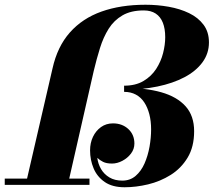

<svg xmlns="http://www.w3.org/2000/svg" viewBox="-43 -780 902 810"><path d="M65 0 178.5 -491Q199 -583.5 251.8 -643Q304.5 -702.5 385.2 -731.2Q466 -760 571 -760Q621 -760 668.8 -751.5Q716.5 -743 754.8 -724.5Q793 -706 815.8 -675.5Q838.5 -645 838.5 -601Q838.5 -554.5 811.2 -517.2Q784 -480 735.2 -454.2Q686.5 -428.5 621.2 -415Q556 -401.5 480.5 -401.5V-418.5Q529 -418.5 562.2 -438.2Q595.5 -458 615.8 -489.2Q636 -520.5 645 -556Q654 -591.5 654 -623Q654 -659 644 -684.2Q634 -709.5 613.8 -722.8Q593.5 -736 563.5 -736Q509.5 -736 473.8 -715.2Q438 -694.5 415.5 -658.8Q393 -623 378.8 -577.2Q364.5 -531.5 352.5 -481L243 0ZM-23 0V-26.5H334.5V0ZM482.5 10Q431 10 398.8 -12.2Q366.5 -34.5 351.8 -70Q337 -105.5 337 -145.5Q337 -177 349.2 -202.8Q361.5 -228.5 383.2 -244Q405 -259.5 433.5 -259.5Q472.5 -259.5 498.2 -235.8Q524 -212 524 -174.5Q524 -151 509.5 -132Q495 -113 473.2 -101.5Q451.5 -90 429.5 -90Q406 -90 391.8 -97.2Q377.5 -104.5 367.5 -114Q370.5 -89 383.2 -67Q396 -45 418.5 -31.5Q441 -18 473 -18Q506 -18 529.2 -38Q552.5 -58 566.8 -90.5Q581 -123 587.8 -161Q594.5 -199 594.5 -234Q594.5 -269.5 587 -298.2Q579.5 -327 565.5 -348.2Q551.5 -369.5 530 -381Q508.5 -392.5 480.5 -392.5V-409.5Q571 -409.5 637.2 -390.8Q703.5 -372 739.8 -331.8Q776 -291.5 776 -226.5Q776 -160.5 748.5 -115Q721 -69.5 677 -42Q633 -14.5 581.8 -2.2Q530.5 10 482.5 10Z"/></svg>

Font: Bodoni Moda 9pt ExtraBold
Style: Italic
Weight: 800
Italic angle: -13°
Designer: Owen Earl
Foundry: indestructible type
Version: Version 2.004